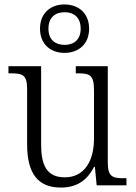

<svg xmlns="http://www.w3.org/2000/svg" viewBox="-20 -834 610 864"><path d="M270 -596C332 -596 381 -634 381 -705C381 -776 332 -814 270 -814C209 -814 160 -776 160 -705C160 -634 209 -596 270 -596ZM271 -632C230 -632 198 -654 198 -705C198 -757 230 -779 271 -779C311 -779 343 -757 343 -705C343 -654 311 -632 271 -632ZM254 10C323 10 371 -20 403 -83H407L415 0H549V-32H537C487 -32 465 -38 465 -103V-536H321V-504H329C384 -504 403 -497 403 -428V-210C403 -112 361 -36 272 -36C189 -36 165 -92 165 -186V-536H18V-504H28C82 -504 102 -497 102 -434V-185C102 -49 154 10 254 10Z"/></svg>

Font: Noto Serif Devanagari SemiCondensed Light
Style: Regular
Weight: 300
Width: 4
Designer: Universal Thirst, Indian Type Foundry and the Monotype Design Team
Foundry: Monotype Imaging Inc.
Version: Version 2.004